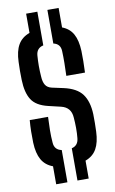

<svg xmlns="http://www.w3.org/2000/svg" viewBox="-107 -965 669 1120"><g transform="rotate(-10 227.0 -405.0)"><path d="M257.5 101V-90Q296 -99 300 -142Q303 -171 302.8 -203.2Q302.5 -235.5 300 -264.5Q296.5 -325.5 238.5 -339.5L164.5 -357Q94.5 -373.5 67.8 -415.8Q41 -458 39 -533Q38 -560 38.2 -586.2Q38.5 -612.5 39.5 -640Q41.5 -703.5 63.5 -741.2Q85.5 -779 131.5 -795.5V-909.5H198V-710Q157.5 -701 154 -658.5Q151.5 -626.5 151.5 -595.8Q151.5 -565 154 -533Q155.5 -501 166.8 -482.8Q178 -464.5 204.5 -458.5L271.5 -444Q348.5 -427 380.5 -383.5Q412.5 -340 415.5 -264.5Q416 -240 415.8 -212.5Q415.5 -185 414.5 -161Q412 -97.5 390.5 -59.5Q369 -21.5 324 -5V101ZM299.5 -511.5Q301 -551.5 301.5 -587.5Q302 -623.5 300.5 -658.5Q299 -701.5 257.5 -710.5V-909.5H324V-794Q367.5 -777.5 388.2 -740Q409 -702.5 411.5 -639.5Q412.5 -613 412 -579Q411.5 -545 410 -511.5ZM131.5 101V-5.5Q87 -22 65.5 -59.8Q44 -97.5 41.5 -161Q40.5 -194.5 41 -227.5Q41.5 -260.5 44.5 -294.5H153Q151 -254 150.5 -215.8Q150 -177.5 153 -142Q155.5 -98.5 198 -90V101Z"/></g></svg>

Font: Big Shoulders Stencil Text
Style: Bold
Weight: 700
Designer: Patric King
Foundry: XO Type Co
Version: Version 1.000